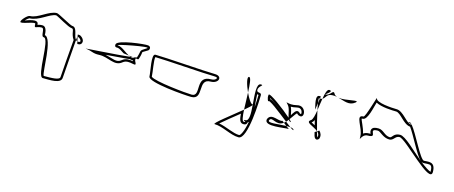

<svg xmlns="http://www.w3.org/2000/svg" viewBox="-41 -1171 3887 1644"><g transform="rotate(15 1902.0 -349.0)"><path d="M62 -525C75 -540 91 -552 96 -554C180 -555 256 -636 312 -638C335 -631 438 -566 467 -566C493 -566 475 -524 510 -472C504 -396 484 -160 484 -138C484 -109 413 -109 342 -109C322 -137 333 -439 261 -449C260 -452 265 -525 219 -525C201 -525 185 -521 177 -518V-521C177 -575 72 -528 62 -525ZM532 -526 536 -506C551 -514 590 -468 555 -468C551 -468 547 -468 544 -469L549 -448H555C559 -448 563 -448 567 -449C586 -454 592 -474 588 -487C586 -495 582 -500 578 -506C570 -515 554 -532 532 -526ZM29 -506C29 -482 157 -544 157 -521C157 -471 169 -505 219 -505C249 -505 227 -429 257 -429C313 -429 283 -89 339 -89C397 -89 504 -80 504 -138C504 -158 526 -413 530 -478C503 -507 515 -586 467 -586C451 -586 329 -658 313 -658C243 -658 166 -574 95 -574C76 -574 29 -525 29 -506ZM530 -478C534 -474 538 -471 544 -469L536 -506C533 -504 531 -500 531 -492C531 -490 530 -485 530 -478Z M807 -421C873 -426 940 -431 993 -436L1017 -439C1025 -437 1036 -435 1044 -436C1045 -434 1046 -429 1047 -428C1022 -433 984 -439 952 -412C913 -379 876 -406 807 -421ZM630 -428C689 -422 695 -403 755 -406C838 -410 902 -344 965 -397C1017 -440 1102 -370 1068 -430C1061 -443 1063 -453 1065 -458L1086 -455C1088 -457 1091 -460 1092 -464C1120 -548 1080 -507 1147 -550C1150 -552 1156 -554 1159 -566C1165 -590 1139 -593 1139 -593C1111 -598 872 -571 866 -530C861 -500 889 -506 889 -506C906 -505 928 -490 953 -473L1001 -466C964 -485 927 -523 890 -526C842 -528 1178 -594 1136 -567C1069 -524 1098 -545 1073 -470C1072 -467 1059 -465 1038 -462L1055 -459C1054 -459 1053 -458 1052 -458C1041 -455 1030 -455 1019 -459C898 -445 616 -430 630 -428ZM1001 -466C1007 -463 1013 -461 1019 -459C1026 -460 1032 -461 1038 -462Z M1224 -512C1314 -511 1671 -484 1753 -484C1781 -484 1780 -475 1780 -475C1780 -471 1770 -452 1735 -452C1588 -452 1696 -282 1607 -282C1559 -282 1272 -310 1238 -342C1237 -381 1216 -484 1224 -512ZM1218 -339C1218 -287 1555 -262 1607 -262C1725 -262 1617 -432 1735 -432C1808 -432 1827 -504 1753 -504C1671 -504 1302 -532 1219 -532C1180 -532 1218 -378 1218 -339Z M2148 -431C2155 -429 2159 -429 2161 -428C2161 -413 2160 -370 2156 -318C2156 -322 2155 -327 2155 -331C2155 -333 2155 -337 2154 -340C2152 -371 2149 -404 2148 -431ZM1899 -105C1936 -138 2001 -189 2057 -234C2060 -206 2060 -153 2098 -153C2099 -153 2127 -147 2132 -177C2135 -179 2138 -182 2141 -185C2126 -98 2101 -53 2089 -53C2036 -53 1966 -93 1899 -105ZM1863 -89C1935 -89 2017 -33 2089 -33C2171 -33 2181 -392 2181 -430C2181 -460 2140 -437 2140 -467C2140 -504 2194 -520 2157 -520C2117 -520 2128 -424 2135 -335C2136 -334 2135 -333 2135 -332C2141 -258 2143 -190 2109 -190C2067 -190 2139 -173 2098 -173C2083 -173 2077 -216 2074 -274C1986 -201 1837 -89 1863 -89ZM2069 -424C2071 -375 2072 -320 2074 -274C2107 -302 2132 -324 2135 -332V-335C2135 -335 2133 -336 2132 -336C2117 -336 2091 -377 2069 -424ZM2044 -556C2021 -556 2041 -485 2069 -424C2066 -496 2061 -556 2044 -556Z M2264 -428C2300 -408 2364 -361 2412 -321C2353 -367 2296 -414 2266 -420C2265 -424 2265 -425 2264 -428ZM2454 -402C2469 -402 2486 -404 2506 -409C2523 -413 2534 -410 2541 -404C2558 -392 2558 -367 2555 -364H2553C2539 -366 2547 -366 2535 -375C2507 -396 2488 -354 2474 -333C2473 -335 2475 -328 2474 -330C2469 -355 2465 -379 2454 -402ZM2283 -241C2277 -178 2451 -216 2487 -213L2460 -233C2388 -231 2289 -213 2305 -244C2325 -283 2371 -209 2433 -254L2416 -267C2388 -250 2315 -306 2287 -253C2285 -250 2284 -246 2283 -241ZM2244 -452C2238 -420 2256 -394 2256 -394C2249 -426 2365 -332 2448 -268C2454 -274 2461 -281 2467 -290C2471 -282 2477 -277 2485 -275C2494 -272 2487 -281 2471 -296C2544 -397 2504 -350 2551 -344C2599 -338 2580 -450 2501 -428C2421 -408 2389 -450 2423 -413C2447 -388 2449 -339 2460 -306C2396 -363 2248 -475 2244 -452ZM2433 -254 2460 -233C2473 -233 2485 -233 2495 -232C2482 -241 2466 -254 2448 -268C2443 -263 2438 -258 2433 -254ZM2495 -232C2518 -215 2532 -208 2527 -218C2523 -226 2511 -230 2495 -232Z M2660 -319C2662 -320 2662 -319 2663 -320C2672 -327 2678 -336 2682 -345C2685 -330 2689 -315 2693 -301C2679 -308 2666 -315 2660 -319ZM2707 -245C2713 -224 2714 -198 2733 -189C2749 -182 2760 -200 2761 -202C2770 -229 2759 -253 2743 -268L2726 -257C2741 -244 2749 -228 2742 -208C2741 -204 2734 -224 2725 -256ZM2662 -432 2671 -492C2667 -518 2665 -534 2669 -534H2677L2680 -554C2678 -553 2675 -554 2671 -554C2624 -559 2656 -462 2662 -432ZM2671 -492C2674 -475 2677 -454 2682 -432C2687 -466 2692 -505 2698 -538C2692 -535 2686 -534 2677 -534ZM2814 -586C2818 -585 2823 -583 2828 -582C2823 -583 2819 -585 2814 -586ZM2828 -582C2884 -568 2932 -541 2980 -580C3021 -615 2897 -571 2828 -582ZM2698 -538C2724 -551 2723 -587 2770 -589C2785 -590 2800 -589 2814 -586C2803 -590 2794 -595 2789 -604C2770 -640 2764 -595 2726 -582C2674 -566 2790 -622 2736 -626C2717 -627 2706 -588 2698 -538ZM2725 -256V-258L2726 -257ZM2652 -337C2603 -306 2685 -292 2725 -258C2712 -304 2694 -374 2682 -432C2675 -386 2666 -347 2652 -337Z M3655 -237C3660 -234 3667 -230 3675 -230C3688 -230 3702 -232 3713 -232C3736 -232 3754 -232 3754 -177V-173C3739 -176 3699 -202 3655 -237ZM3067 -461C3069 -462 3072 -462 3077 -462C3119 -462 3142 -586 3155 -626C3204 -599 3302 -596 3335 -596C3378 -596 3423 -506 3485 -501C3529 -442 3603 -285 3648 -242C3565 -311 3469 -412 3421 -412C3364 -412 3360 -369 3341 -369C3293 -369 3273 -417 3228 -417C3212 -417 3201 -416 3190 -412C3181 -409 3173 -402 3169 -392C3163 -374 3172 -360 3174 -355C3168 -354 3164 -354 3155 -354C3137 -354 3122 -347 3111 -340C3099 -394 3067 -446 3067 -461ZM3077 -482C3001 -482 3095 -386 3095 -310C3095 -252 3097 -334 3155 -334C3253 -334 3130 -397 3228 -397C3251 -397 3284 -349 3341 -349C3379 -349 3383 -392 3421 -392C3477 -392 3774 -62 3774 -177C3774 -272 3709 -250 3675 -250C3642 -250 3545 -461 3494 -521H3487C3447 -521 3394 -616 3335 -616C3295 -616 3148 -624 3148 -664C3148 -683 3095 -482 3077 -482ZM3491 -524 3494 -521C3496 -522 3494 -523 3491 -524ZM3473 -537C3442 -537 3479 -529 3491 -524C3484 -532 3478 -537 3473 -537Z"/></g></svg>

Font: CiSf CamouflageKit II
Style: Outline
Weight: 400
Version: Version 1